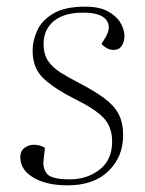

<svg xmlns="http://www.w3.org/2000/svg" viewBox="-20 -543 436 577"><path d="M190 -4Q241 -4 279 -33Q317 -62 317 -118Q317 -161 292 -188Q267 -215 204 -246Q146 -275 112 -306Q78 -337 78 -391Q78 -420 91.5 -450.5Q105 -481 139.5 -502Q174 -523 236 -523Q278 -523 304 -509Q330 -495 342 -474.5Q354 -454 354 -434Q354 -418 346 -405.5Q338 -393 321 -393Q310 -393 300.5 -398.5Q291 -404 285 -411L296 -429Q316 -461 299.5 -483Q283 -505 230 -505Q172 -505 141.5 -479.5Q111 -454 111 -411Q111 -380 124.5 -360Q138 -340 162 -325Q186 -310 217 -294Q263 -270 292.5 -248.5Q322 -227 336 -201Q350 -175 350 -136Q350 -72 306 -29Q262 14 183 14Q119 14 80 -9.5Q41 -33 41 -71Q41 -89 53.5 -98.5Q66 -108 82 -108Q99 -108 115 -99L111 -62Q108 -37 121.5 -20.5Q135 -4 190 -4Z"/></svg>

Font: Display Extralight
Style: Italic
Weight: 200
Italic angle: -2°
Designer: Latin by Veronika Burian and Jose Scaglione. Greek by Irene Vlachou. Cyrillic by Vera Evstafieva
Foundry: TypeTogether
Version: Version 3.002